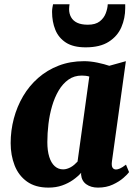

<svg xmlns="http://www.w3.org/2000/svg" viewBox="-20 -844 623 874"><path d="M489.5 -109Q487 -89.5 492.2 -81Q497.5 -72.5 508.5 -72.5Q515.5 -72.5 526 -77Q536.5 -81.5 553.5 -94.5L567.5 -60.5Q561.5 -51.5 542.2 -34.5Q523 -17.5 493.5 -3.8Q464 10 426 10Q394 10 372.8 -5.2Q351.5 -20.5 349 -49.5L349.5 -57.5Q334.5 -40.5 312.5 -25Q290.5 -9.5 262.8 0.2Q235 10 200.5 10Q141 10 102.8 -17.5Q64.5 -45 46.5 -91.2Q28.5 -137.5 28.5 -192.5Q28.5 -250 43 -304.5Q57.5 -359 85.2 -406.2Q113 -453.5 153.8 -489.2Q194.5 -525 247 -545.2Q299.5 -565.5 362.5 -565.5Q391.5 -565.5 423.8 -558.8Q456 -552 477.5 -544.5L553 -565.5ZM386.5 -495.5Q378.5 -498 369.8 -499Q361 -500 352 -500Q317.5 -500 291.5 -481.5Q265.5 -463 247 -431.8Q228.5 -400.5 217 -361Q205.5 -321.5 200.5 -279.2Q195.5 -237 195.5 -197Q195.5 -158 204.2 -130Q213 -102 229.2 -87.5Q245.5 -73 267.5 -73Q276.5 -73 285.2 -75.8Q294 -78.5 302.5 -83.2Q311 -88 318.5 -94.5Q326 -101 333 -108.5ZM370 -628.5Q313.5 -628.5 280 -650.2Q246.5 -672 231.8 -708.5Q217 -745 217 -790Q217 -799.5 218.5 -808.5Q220 -817.5 221.5 -824.5H296.5Q296 -819.5 295.2 -814Q294.5 -808.5 294.5 -802.5Q294.5 -782 303.5 -765.8Q312.5 -749.5 331.2 -740.5Q350 -731.5 380 -731.5Q414.5 -731.5 433.8 -746.5Q453 -761.5 461.2 -783Q469.5 -804.5 470.5 -824.5H550Q550 -820 550 -816Q550 -812 550 -807Q550 -761 532.5 -720.2Q515 -679.5 475.2 -654Q435.5 -628.5 370 -628.5Z"/></svg>

Font: Merriweather 24pt Black
Style: Italic
Weight: 900
Italic angle: -7.8°
Designer: Eben Sorkin
Foundry: Eben Sorkin
Version: Version 2.101